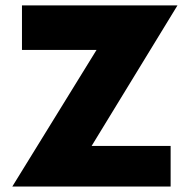

<svg xmlns="http://www.w3.org/2000/svg" viewBox="-20 -680 675 700"><path d="M24.9 0 332 -498H60.1V-660.2H627L314 -147.9H602.1V0Z"/></svg>

Font: Human Sans Black
Style: Regular
Weight: 800
Designer: Tim Radville
Foundry: Continuum
Version: Version 1.000;FEAKit 1.0